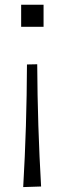

<svg xmlns="http://www.w3.org/2000/svg" viewBox="-20 -573 268 796"><path d="M67.7 -553.3H160.6V-462H67.7ZM76.2 202.6Q83.5 77.1 87.4 -50.3Q91.3 -177.7 91.8 -305.7L134.3 -306.6Q135.7 -50.3 150.4 200.2Z"/></svg>

Font: Pinar-DS3-FD Light
Style: Regular
Weight: 300
Designer: Amin Abedi
Version: Version 3.000